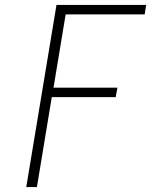

<svg xmlns="http://www.w3.org/2000/svg" viewBox="-20 -755 640 775"><path d="M86 0 208 -735H570L564 -697H245L196 -401H454L447 -363H189L129 0Z"/></svg>

Font: Iosevka Curly XLtExObl
Style: Regular
Weight: 200
Width: 7
Italic angle: -9°
Monospace: yes
Designer: Belleve Invis
Foundry: Belleve Invis
Version: Version 11.0.1; ttfautohint (v1.8.3)